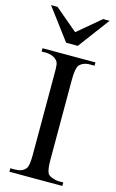

<svg xmlns="http://www.w3.org/2000/svg" viewBox="-134 -941 601 994"><g transform="rotate(15 166.5 -444.5)"><path d="M24.9 0V-18.6H48.8Q69.3 -18.6 83.5 -24.2Q97.7 -29.8 107.4 -42.5Q119.1 -56.2 119.1 -117.7V-545.4Q119.1 -562.5 118.9 -574.5Q118.7 -586.4 117.7 -595Q116.7 -603.5 114.5 -609.4Q112.3 -615.2 108.4 -619.6Q99.1 -631.3 82.5 -637.9Q65.9 -644.5 48.8 -644.5H24.9V-662.1H308.6V-644.5H284.7Q245.6 -644.5 226.1 -620.6Q220.7 -612.3 217.3 -593.8Q213.9 -575.2 213.9 -545.4V-117.7Q213.9 -85.4 216.8 -67.9Q219.7 -50.3 225.1 -41.5Q227.5 -37.6 233.9 -33.4Q240.2 -29.3 248.8 -26.1Q257.3 -22.9 266.6 -20.8Q275.9 -18.6 284.7 -18.6H308.6V0ZM198.2 -721.2H135.7L9.8 -889.2H44.4L166.5 -786.1L289.1 -889.2H323.7Z"/></g></svg>

Font: Doulos SIL Phon
Style: Regular
Weight: 400
Designer: Walt Agee, Victor Gaultney, Peter Martin, Debbi Hosken, Becca Hirsbrunner
Foundry: SIL International
Version: Version 5.000